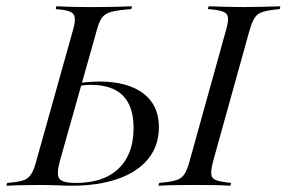

<svg xmlns="http://www.w3.org/2000/svg" viewBox="-38 -591 912 611"><path d="M-17.7 0 -15.3 -8.9Q16.9 -11.3 34.3 -16.5Q51.6 -21.8 60.9 -36.3Q70.2 -50.8 77.4 -78.2L193.5 -492.7Q201.6 -520.2 200 -534.3Q198.4 -548.4 184.7 -554Q171 -559.7 139.5 -562.1L141.1 -571Q156.5 -570.2 184.7 -569.4Q212.9 -568.5 252.4 -568.5Q298.4 -568.5 331.5 -569.4Q364.5 -570.2 382.3 -571L379.8 -562.1Q337.1 -558.9 316.1 -553.2Q295.2 -547.6 285.9 -533.9Q276.6 -520.2 269.4 -492.7L152.4 -78.2Q141.1 -37.1 150.4 -23Q159.7 -8.9 203.2 -8.9Q262.9 -8.9 303.6 -29.4Q344.4 -50 365.7 -89.1Q387.1 -128.2 387.1 -183.9Q387.1 -252.4 353.2 -286.7Q319.4 -321 250 -321Q240.3 -321 229 -319.8Q217.7 -318.5 204.8 -316.1L207.3 -325Q220.2 -328.2 239.5 -329.8Q258.9 -331.5 278.2 -331.5Q367.7 -331.5 417.7 -294Q467.7 -256.5 467.7 -186.3Q467.7 -128.2 434.3 -86.3Q400.8 -44.4 338.3 -22.2Q275.8 0 190.3 0Q178.2 0 168.1 -0.4Q158.1 -0.8 147.2 -1.2Q136.3 -1.6 122.2 -2Q108.1 -2.4 88.7 -2.4Q53.2 -2.4 25.4 -1.6Q-2.4 -0.8 -17.7 0ZM466.1 0 468.5 -8.9Q504 -12.1 521.8 -17.3Q539.5 -22.6 548.8 -36.7Q558.1 -50.8 565.3 -78.2L680.6 -492.7Q688.7 -520.2 687.5 -534.3Q686.3 -548.4 671.4 -554Q656.5 -559.7 623.4 -562.1L625.8 -571Q650.8 -570.2 679.4 -569.4Q708.1 -568.5 737.1 -568.5Q767.7 -568.5 798 -569.4Q828.2 -570.2 854 -571L852.4 -562.1Q817.7 -558.9 799.6 -553.6Q781.5 -548.4 772.6 -534.7Q763.7 -521 755.6 -492.7L640.3 -78.2Q633.1 -50.8 634.3 -36.7Q635.5 -22.6 650.4 -17.3Q665.3 -12.1 697.6 -8.9L695.2 0Q670.2 -1.6 641.1 -2Q612.1 -2.4 583.9 -2.4Q553.2 -2.4 523 -2Q492.7 -1.6 466.1 0Z"/></svg>

Font: Playfair 144pt Light
Style: Italic
Weight: 300
Italic angle: -15.6°
Designer: Claus Eggers Sørensen
Foundry: Claus Eggers Sørensen
Version: Version 2.001;gftools[0.9.30]